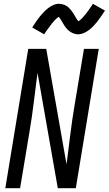

<svg xmlns="http://www.w3.org/2000/svg" viewBox="-20 -993 574 1013"><path d="M8 0 129 -735H224L331 -126Q332 -136 333.5 -146Q335 -156 336 -165L350 -276Q355 -317 361 -358.5Q367 -400 374 -441L423 -735H501L380 0H285L178 -609Q177 -599 175.5 -589Q174 -579 173 -570L159 -459Q154 -418 148 -376.5Q142 -335 135 -294L86 0ZM213 -812 150 -848Q161 -866 171.5 -881Q182 -896 192 -908Q202 -920 211.5 -930Q221 -940 234 -950Q247 -960 261.5 -966.5Q276 -973 292 -973Q297 -973 302.5 -972Q308 -971 313 -969.5Q318 -968 323 -966Q328 -964 332.5 -961Q337 -958 340 -955Q343 -952 347 -948Q351 -944 354.5 -939.5Q358 -935 361 -931Q364 -927 366.5 -923Q369 -919 371.5 -915Q374 -911 377 -905.5Q380 -900 383 -895.5Q386 -891 388 -888Q390 -885 394 -881Q397 -883 400.5 -885.5Q404 -888 408.5 -892.5Q413 -897 415 -899Q417 -901 419.5 -904Q422 -907 424.5 -910Q427 -913 430 -916.5Q433 -920 436 -924Q439 -928 442.5 -932.5Q446 -937 449 -941.5Q452 -946 455.5 -951Q459 -956 463 -961.5Q467 -967 470 -973L534 -937Q522 -919 511.5 -904Q501 -889 491.5 -877Q482 -865 472.5 -855Q463 -845 450 -835Q437 -825 422 -818.5Q407 -812 392 -812Q384 -812 376.5 -814Q369 -816 363 -818.5Q357 -821 350.5 -825.5Q344 -830 339 -834.5Q334 -839 329 -845.5Q324 -852 320 -857.5Q316 -863 313 -869Q310 -875 305.5 -882Q301 -889 297.5 -894.5Q294 -900 290 -904Q286 -902 283 -899.5Q280 -897 275 -892.5Q270 -888 268.5 -886Q267 -884 264.5 -881Q262 -878 259 -875Q256 -872 253.5 -868.5Q251 -865 248 -861Q245 -857 241.5 -852.5Q238 -848 235 -843.5Q232 -839 228 -834Q224 -829 220.5 -823.5Q217 -818 213 -812Z"/></svg>

Font: Iosevka SS04
Style: Italic
Weight: 400
Italic angle: -9°
Monospace: yes
Designer: Belleve Invis
Foundry: Belleve Invis
Version: Version 19.0.0; ttfautohint (v1.8.4)